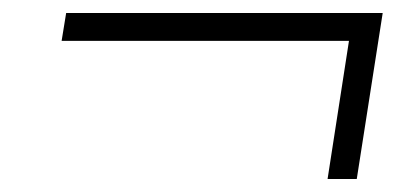

<svg xmlns="http://www.w3.org/2000/svg" viewBox="-20 -431 640 296"><path d="M485 -155 518 -368H75L82 -411H570L530 -155Z"/></svg>

Font: Nunito Sans 7pt ExtraLight
Style: Italic
Weight: 250
Italic angle: -9°
Designer: Vernon Adams
Foundry: Vernon Adams
Version: Version 3.101;gftools[0.9.27]